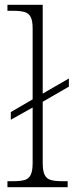

<svg xmlns="http://www.w3.org/2000/svg" viewBox="-20 -780 310 800"><path d="M11 0V-25H34Q65 -25 82.5 -30Q100 -35 108 -51.5Q116 -68 116 -101V-332L25 -281V-313L116 -366V-661Q116 -693 108 -709Q100 -725 82 -730Q64 -735 34 -735H11V-760H158V-390L267 -453V-419L158 -356V-101Q158 -68 166 -51.5Q174 -35 192 -30Q210 -25 240 -25H262V0Z"/></svg>

Font: Noto Serif Kannada ExtraLight
Style: Regular
Weight: 250
Version: Version 2.003